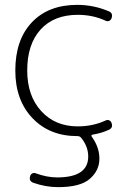

<svg xmlns="http://www.w3.org/2000/svg" viewBox="-20 -550 549 790"><path d="M298 10Q184 10 113.5 -64Q43 -138 43 -260Q43 -386 111 -458Q179 -530 298 -530Q366 -530 429 -503Q446 -495 439 -475Q436 -467 429 -464Q422 -461 414 -465Q362 -489 300 -489Q202 -489 147 -428.5Q92 -368 92 -260Q92 -156 149.5 -93Q207 -30 300 -30Q362 -30 414 -54Q422 -58 429 -55Q436 -52 439 -44Q446 -24 428 -16Q398 -2 361 4Q353 6 358 13Q389 56 389 103Q389 151 350 185.5Q311 220 219 220Q168 220 117 202Q98 195 104 175Q106 167 113 163.5Q120 160 127 163Q173 180 215 180Q343 180 343 94Q343 52 313 16Q308 10 298 10Z"/></svg>

Font: Rounded Mplus 1c Light
Style: Regular
Weight: 300
Version: Version 1.059.20150529